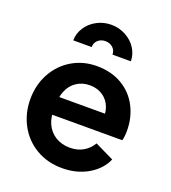

<svg xmlns="http://www.w3.org/2000/svg" viewBox="-144 -892 899 1010"><g transform="rotate(20 306.0 -387.0)"><path d="M38.5 -273Q38.5 -352.8 73.9 -417.4Q109.2 -482 171.2 -518.8Q233.2 -555.5 309.2 -555.5Q390.8 -555.5 450.5 -520.2Q510.2 -485 541.9 -424.1Q573.5 -363.2 573.5 -290Q573.5 -256 567.2 -234.5H147.2V-334.5H492.8L430.5 -288Q440 -332.8 426.6 -369.4Q413.2 -406 382 -427Q350.8 -448 309.2 -448Q267.5 -448 235.4 -426.9Q203.2 -405.8 187.2 -366Q171.2 -326.2 174.8 -272Q170.5 -222 188 -183.8Q205.5 -145.5 240.2 -124.2Q275 -103 320.2 -103Q363.2 -103 395.1 -121.6Q427 -140.2 446 -172.5L552 -121.2Q526.8 -62 463.8 -25Q400.8 12 318.8 12Q237.2 12 173.2 -25.6Q109.2 -63.2 73.9 -128.5Q38.5 -193.8 38.5 -273ZM306.5 -785.8Q349.7 -785.8 387.1 -765.8Q424.5 -745.8 446 -712.1Q467.5 -678.5 467.5 -640H364.8Q364.8 -663.5 348 -678.8Q331.2 -694 306.2 -694Q281.2 -694 264.8 -678.8Q248.2 -663.5 248.2 -640H145.2Q145.2 -678.6 167.1 -712.3Q188.9 -746.1 226.1 -765.9Q263.2 -785.8 306.5 -785.8Z"/></g></svg>

Font: Trafiko Sans Variable
Style: Regular
Weight: 400
Designer: Gumpita Rahayu / Trafiko
Foundry: Tokotype / Trafiko
Version: Version 0.001;FEAKit 1.0